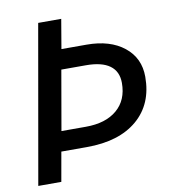

<svg xmlns="http://www.w3.org/2000/svg" viewBox="-80 -769 743 837"><g transform="rotate(-10 292.0 -350.0)"><path d="M145 -700H247L225 -570H336Q440 -570 502 -520.5Q564 -471 564 -388Q564 -267 483.5 -198.5Q403 -130 260 -130H147L124 0H22ZM271 -218Q359 -218 409 -260.5Q459 -303 459 -379Q459 -430 423.5 -456Q388 -482 318 -482H209L163 -218Z"/></g></svg>

Font: Niramit Medium
Style: Italic
Weight: 500
Italic angle: -10°
Designer: Katatrad Aksorn Co.,Ltd.
Foundry: Cadson Demak Co.,Ltd.
Version: Version 1.000; ttfautohint (v1.6)